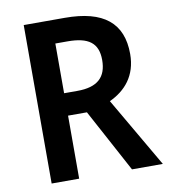

<svg xmlns="http://www.w3.org/2000/svg" viewBox="-81 -783 751 852"><g transform="rotate(-10 295.0 -357.0)"><path d="M268 -714H83V0H207V-284H292L445 0H584L401 -315C472 -348 526 -407 526 -506C526 -645 443 -714 268 -714ZM262 -609C356 -609 399 -578 399 -501C399 -424 358 -385 267 -385H207V-609Z"/></g></svg>

Font: Noto Sans Ethiopic SemiCondensed SemiBold
Style: Regular
Weight: 600
Width: 4
Designer: Monotype Design Team
Foundry: Monotype Imaging Inc.
Version: Version 2.102